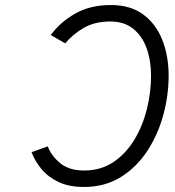

<svg xmlns="http://www.w3.org/2000/svg" viewBox="-20 -732 696 764"><path d="M314 12Q255 12 213.5 -7.5Q172 -27 145.5 -58.8Q119 -90.5 105.5 -126.5L170 -149.5Q185 -111 220.2 -82.2Q255.5 -53.5 314.5 -53.5Q381 -53.5 430.8 -86.8Q480.5 -120 514 -175Q547.5 -230 564.2 -297Q581 -364 581 -431.5Q581 -491.5 563.2 -540.5Q545.5 -589.5 509.5 -618Q473.5 -646.5 419 -646.5Q357.5 -646.5 314 -621.5Q270.5 -596.5 239.5 -559.5L182 -592.5Q220 -644.5 279.8 -678.2Q339.5 -712 420.5 -712Q499.5 -712 550.2 -674.2Q601 -636.5 626 -572.8Q651 -509 651 -431Q651 -352 629.5 -273.5Q608 -195 565.5 -130.5Q523 -66 460 -27Q397 12 314 12Z"/></svg>

Font: Overpass Light
Style: Italic
Weight: 300
Italic angle: -10°
Designer: Delve Withrington, Dave Bailey, Thomas Jockin
Foundry: Delve Fonts LLC
Version: Version 4.000; ttfautohint (v1.8.3)